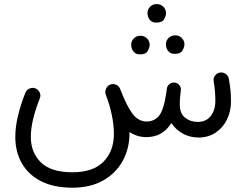

<svg xmlns="http://www.w3.org/2000/svg" viewBox="-20 -624 1171 912"><path d="M52.7 26.4Q52.7 -21.5 65.4 -74.2Q78.1 -127 100.6 -183.6Q106.4 -197.8 120.6 -203.6Q134.8 -209.5 148.4 -204.1Q162.6 -198.2 168.7 -184.3Q174.8 -170.4 168.9 -156.2Q149.4 -107.4 137.9 -60.8Q126.5 -14.2 126.5 26.4Q126.5 100.6 174.3 147.5Q222.2 194.3 323.7 194.3Q422.9 194.3 471.9 143.8Q521 93.3 521 12.2Q521 -28.8 511.2 -77.1Q501.5 -125.5 483.4 -171.4L482.4 -174.3Q477.5 -188.5 483.6 -202.6Q489.7 -216.8 503.4 -222.2Q517.6 -227.5 531.5 -221.4Q545.4 -215.3 550.8 -201.2Q582.5 -118.7 610.1 -82.8Q637.7 -46.9 676.3 -46.9Q712.9 -46.9 735.1 -73.7Q757.3 -100.6 769 -177.7Q770.5 -189 772.5 -202.6Q773.9 -215.3 783.7 -223.6Q793.5 -231.9 806.2 -231.9Q808.1 -231.9 810.5 -231.4Q821.8 -230.5 829.6 -222.2Q837.4 -213.9 838.9 -203.1Q838.9 -203.1 838.9 -202.6Q838.9 -201.7 838.9 -200.7Q838.9 -200.7 838.9 -200.2Q839.4 -198.2 839.4 -197.8Q839.4 -197.8 839.4 -197.3Q838.9 -195.8 838.9 -195.3Q838.9 -195.3 838.9 -194.3Q838.9 -194.3 838.9 -193.8Q837.9 -185.1 836.9 -177.2Q835 -163.6 834.5 -152.1Q834 -140.6 834 -127Q834 -85 859.1 -64.9Q884.3 -44.9 918.9 -44.9Q959.5 -44.9 981.2 -73.2Q1002.9 -101.6 1002.9 -144.5Q1002.9 -191.9 995.1 -236.8Q992.2 -251.5 1001 -264.2Q1009.8 -276.9 1024.4 -279.3Q1039.1 -281.7 1051.8 -273.2Q1064.5 -264.6 1066.9 -250Q1072.3 -220.2 1074.7 -195.8Q1077.1 -171.4 1077.1 -140.6Q1077.1 -95.2 1058.1 -56.4Q1039.1 -17.6 1004.4 5.9Q969.7 29.3 922.9 29.3Q882.3 29.3 848.6 10.7Q814.9 -7.8 793.9 -39.6Q752.9 27.3 675.3 27.3Q630.9 27.3 595.2 2.9Q595.2 4.9 595.2 7.3Q595.2 81.5 562.7 140.4Q530.3 199.2 469.7 233.4Q409.2 267.6 324.2 267.6Q235.8 267.6 175.3 236.8Q114.7 206.1 83.7 151.6Q52.7 97.2 52.7 26.4ZM680.7 -563Q680.7 -578.6 692.6 -591.6Q704.6 -604.5 724.1 -604.5Q737.8 -604.5 747.1 -598.9Q756.3 -593.3 761.7 -585Q768.6 -573.7 768.6 -562Q768.6 -548.3 759.3 -532.5Q750 -516.6 723.6 -516.6Q706.1 -516.6 696.8 -524.4Q687.5 -532.2 684.1 -543Q680.7 -551.8 680.7 -563ZM768.1 -414.6Q768.1 -430.2 780.3 -443.1Q792.5 -456.1 812 -456.1Q825.2 -456.1 834.5 -450.4Q843.8 -444.8 849.1 -436.5Q856 -426.8 856 -413.6Q856 -399.9 846.7 -384Q837.4 -368.2 811.5 -368.2Q793.5 -368.2 784.4 -376Q775.4 -383.8 771.5 -394.5Q768.1 -403.3 768.1 -414.6ZM603 -412.1Q603 -427.7 615 -440.9Q627 -454.1 646.5 -454.1Q660.2 -454.1 669.4 -448.5Q678.7 -442.9 684.1 -434.6Q690.9 -423.3 690.9 -411.6Q690.9 -397.9 681.6 -381.8Q672.4 -365.7 646.5 -365.7Q628.4 -365.7 619.4 -373.8Q610.4 -381.8 606.4 -392.6Q603 -401.4 603 -412.1Z"/></svg>

Font: Mikhak-DS1-FD Regular
Style: Regular
Weight: 400
Designer: Amin Abedi
Version: Version 3.2